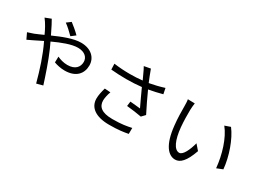

<svg xmlns="http://www.w3.org/2000/svg" viewBox="-39 -1459 2945 2194"><g transform="rotate(30 1434.0 -362.0)"><path d="M569 -662C533 -699 477 -745 445 -769L390 -728C431 -699 477 -655 513 -619ZM151 -656C192 -604 223 -545 250 -485C209 -467 171 -449 140 -437C122 -430 89 -419 61 -411L98 -333C141 -352 207 -386 280 -422C352 -273 402 -115 445 45L527 23C494 -81 435 -258 383 -375C372 -401 359 -427 347 -453C456 -504 573 -549 655 -549C749 -549 793 -498 793 -441C793 -374 750 -317 646 -317C596 -317 548 -332 512 -349L510 -272C545 -259 598 -246 651 -246C799 -246 869 -329 869 -438C869 -541 789 -617 658 -617C559 -617 431 -566 317 -515C298 -554 279 -593 263 -624C253 -641 237 -671 229 -686Z M1153 -298C1138 -247 1127 -194 1127 -153C1127 -34 1225 36 1401 36C1526 36 1590 25 1649 14L1650 -65C1583 -51 1527 -39 1401 -39C1260 -39 1204 -89 1204 -172C1204 -201 1215 -255 1230 -292ZM1750 -651C1685 -630 1621 -615 1556 -603C1535 -654 1518 -696 1495 -759L1410 -743C1425 -717 1434 -699 1450 -663L1482 -594C1431 -588 1376 -585 1318 -585C1251 -585 1180 -589 1106 -599L1109 -523C1178 -517 1246 -514 1310 -514C1381 -514 1448 -518 1511 -525C1540 -459 1588 -360 1615 -302C1583 -305 1517 -313 1481 -315L1473 -253C1534 -248 1628 -234 1669 -226L1713 -272C1672 -351 1620 -461 1586 -536C1644 -546 1706 -560 1765 -576Z M2128 -665 2036 -667C2041 -644 2042 -605 2042 -583C2042 -528 2043 -413 2053 -331C2078 -85 2164 4 2253 4C2318 4 2377 -51 2433 -211L2373 -280C2348 -185 2304 -87 2255 -87C2188 -87 2142 -191 2127 -350C2120 -427 2119 -514 2120 -574C2121 -598 2124 -642 2128 -665ZM2621 -640 2547 -614C2637 -503 2694 -315 2710 -145L2788 -176C2774 -336 2706 -530 2621 -640Z"/></g></svg>

Font: Kinto Sans
Style: Regular
Weight: 400
Designer: Authors: Ryoko NISHIZUKA  (kana & ideographs); Paul D. Hunt (Latin, Greek & Cyrillic); Wenlong ZHANG  (bopomofo); Sandol
Foundry: Adobe Systems Incorporated, ookami Inc.
Version: Version 0.001